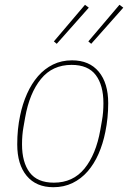

<svg xmlns="http://www.w3.org/2000/svg" viewBox="-20 -770 535 802"><path d="M203 12Q131 12 91.5 -35.5Q52 -83 52 -167Q52 -231 64 -287Q74 -336 93 -378.5Q112 -421 139 -452Q166 -483 201.5 -500.5Q237 -518 281 -518Q353 -518 392.5 -470.5Q432 -423 432 -339Q432 -277 420 -219Q410 -169 391.5 -127Q373 -85 346 -54Q319 -23 283 -5.5Q247 12 203 12ZM205 -7Q285 -7 333 -66Q381 -125 399 -227L406 -267Q412 -300 412 -339Q412 -414 380 -456.5Q348 -499 279 -499Q199 -499 151 -440Q103 -381 85 -279L78 -239Q72 -206 72 -167Q72 -92 104 -49.5Q136 -7 205 -7ZM217 -587 205 -597 335 -750 351 -738ZM361 -587 349 -597 479 -750 495 -738Z"/></svg>

Font: IBM Plex Sans Condensed Thin
Style: Italic
Weight: 100
Width: 3
Italic angle: -11°
Designer: Mike Abbink, Paul van der Laan, Pieter van Rosmalen
Foundry: Bold Monday
Version: Version 1.3